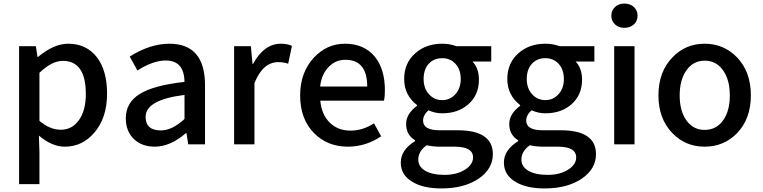

<svg xmlns="http://www.w3.org/2000/svg" viewBox="-20 -809 4276 1076"><path d="M87 -550H181L190 -490H193Q282 -564 362 -564Q465 -564 524 -487Q580 -413 580 -284Q580 -148 508 -65Q441 13 343 13Q271 13 198 -49L201 45V223H87ZM421 -134Q461 -188 461 -282Q461 -468 332 -468Q271 -468 201 -401V-132Q259 -82 321 -82Q383 -82 421 -134Z M730 -30Q685 -74 685 -146Q685 -234 764 -283Q842 -331 1014 -350Q1012 -470 909 -470Q838 -470 750 -414L707 -492Q821 -564 929 -564Q1129 -564 1129 -331V0H1035L1025 -63H1022Q934 13 847 13Q775 13 730 -30ZM1014 -142V-277Q796 -250 796 -154Q796 -78 882 -78Q944 -78 1014 -142Z M1292 -550H1386L1395 -451H1398Q1460 -564 1554 -564Q1591 -564 1616 -552L1595 -452Q1567 -461 1540 -461Q1453 -461 1406 -343V0H1292Z M1740 -63Q1662 -142 1662 -274Q1662 -403 1739 -486Q1812 -564 1913 -564Q2020 -564 2080 -492Q2137 -423 2137 -303Q2137 -267 2132 -245H1775Q1782 -167 1828 -122Q1873 -77 1945 -77Q2013 -77 2076 -118L2116 -45Q2029 13 1930 13Q1815 13 1740 -63ZM2038 -324Q2038 -474 1915 -474Q1861 -474 1823 -435Q1782 -394 1774 -324Z M2291 210Q2226 172 2226 102Q2226 31 2306 -18V-23Q2256 -53 2256 -114Q2256 -171 2317 -216V-220Q2245 -276 2245 -366Q2245 -457 2309 -512Q2369 -564 2458 -564Q2501 -564 2538 -550H2733V-464H2628Q2664 -426 2664 -363Q2664 -276 2604 -224Q2547 -174 2458 -174Q2418 -174 2381 -191Q2351 -164 2351 -133Q2351 -79 2443 -79H2544Q2742 -79 2742 55Q2742 137 2664 191Q2583 247 2454 247Q2351 247 2291 210ZM2531 -280Q2562 -313 2562 -366Q2562 -420 2532 -452Q2503 -483 2458 -483Q2413 -483 2384 -453Q2354 -421 2354 -366Q2354 -313 2385 -280Q2414 -248 2458 -248Q2502 -248 2531 -280ZM2587 141Q2631 113 2631 73Q2631 13 2528 13H2445Q2408 13 2371 5Q2324 39 2324 85Q2324 125 2363 148Q2403 171 2471 171Q2541 171 2587 141Z M2869 210Q2804 172 2804 102Q2804 31 2884 -18V-23Q2834 -53 2834 -114Q2834 -171 2895 -216V-220Q2823 -276 2823 -366Q2823 -457 2887 -512Q2947 -564 3036 -564Q3079 -564 3116 -550H3311V-464H3206Q3242 -426 3242 -363Q3242 -276 3182 -224Q3125 -174 3036 -174Q2996 -174 2959 -191Q2929 -164 2929 -133Q2929 -79 3021 -79H3122Q3320 -79 3320 55Q3320 137 3242 191Q3161 247 3032 247Q2929 247 2869 210ZM3109 -280Q3140 -313 3140 -366Q3140 -420 3110 -452Q3081 -483 3036 -483Q2991 -483 2962 -453Q2932 -421 2932 -366Q2932 -313 2963 -280Q2992 -248 3036 -248Q3080 -248 3109 -280ZM3165 141Q3209 113 3209 73Q3209 13 3106 13H3023Q2986 13 2949 5Q2902 39 2902 85Q2902 125 2941 148Q2981 171 3049 171Q3119 171 3165 141Z M3422 -550H3536V0H3422ZM3427 -672Q3406 -691 3406 -721Q3406 -751 3427 -770Q3447 -789 3479 -789Q3511 -789 3532 -770Q3553 -751 3553 -721Q3553 -691 3532 -672Q3511 -653 3479 -653Q3447 -653 3427 -672Z M3749 -62Q3670 -143 3670 -274Q3670 -407 3749 -488Q3822 -564 3929 -564Q4036 -564 4110 -488Q4188 -407 4188 -274Q4188 -143 4110 -62Q4036 13 3929 13Q3822 13 3749 -62ZM4032 -134Q4070 -186 4070 -274Q4070 -362 4032 -415Q3994 -469 3929 -469Q3865 -469 3827 -415Q3789 -362 3789 -274Q3789 -187 3827 -134Q3865 -81 3929 -81Q3994 -81 4032 -134Z"/></svg>

Font: `nÑOSM
Style: Regular
Weight: 500
Designer: Ryoko NISHIZUKA ¬âXZm¬º[P (kana & ideographs); Paul D. Hunt (Latin, Greek & Cyrillic); Wenlong ZHANG _ e¬á¬ü¬ô (bopomof
Foundry: Adobe Systems Incorporated
Version: Version 1.00 June 24, 2014, initial release